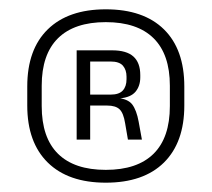

<svg xmlns="http://www.w3.org/2000/svg" viewBox="-20 -668 454 412"><path d="M207 -276Q126.5 -276 82.5 -319.2Q38.5 -362.5 38.5 -441.5V-482.5Q38.5 -562 82.5 -605Q126.5 -648 207 -648Q288 -648 331.8 -605Q375.5 -562 375.5 -482.5V-441.5Q375.5 -362.5 331.8 -319.2Q288 -276 207 -276ZM207 -303.5Q274.5 -303.5 309.5 -338Q344.5 -372.5 344.5 -440.5V-484Q344.5 -551.5 309.5 -586Q274.5 -620.5 207 -620.5Q139.5 -620.5 104.5 -586Q69.5 -551.5 69.5 -484V-440.5Q69.5 -372.5 104.5 -338Q139.5 -303.5 207 -303.5ZM284.5 -368.5H254.5L248.5 -403.5Q245 -425.5 236.5 -433.5Q228 -441.5 210 -441.5H164V-465H217.5Q235.5 -465 243.5 -473.8Q251.5 -482.5 251.5 -498V-503.5Q251.5 -518 243.8 -527Q236 -536 217.5 -536H163.5V-560H220.5Q251.5 -560 266.2 -546.8Q281 -533.5 281 -507V-502Q281 -483.5 270.8 -471.2Q260.5 -459 237.5 -457L236.5 -453.5L230.5 -458Q254.5 -456 263.8 -443.8Q273 -431.5 277.5 -407ZM173.5 -368.5H144.5V-560H173.5V-457V-447.5Z"/></svg>

Font: Anek Kannada Medium Light
Style: Regular
Weight: 300
Version: Version 1.003